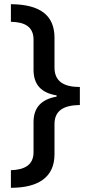

<svg xmlns="http://www.w3.org/2000/svg" viewBox="-20 -736 430 916"><path d="M32 76V160C165 160 240 108 240 0V-144C240 -210 286 -234 361 -235V-321C285 -321 240 -347 240 -414V-556C240 -664 170 -715 32 -716V-632C97 -631 140 -609 140 -547V-403C140 -333 176 -293 250 -281V-275C177 -262 140 -223 140 -153V-10C140 52 96 74 32 76Z"/></svg>

Font: Noto Sans Georgian Medium
Style: Regular
Weight: 500
Designer: Monotype Design Team, Akaki Razmadze
Foundry: Google LLC
Version: Version 2.005